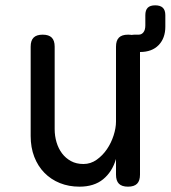

<svg xmlns="http://www.w3.org/2000/svg" viewBox="-20 -690 640 720"><path d="M415 -234V-515Q415 -538 426 -549Q437 -560 460 -560Q468 -560 474 -559Q479 -560 486 -560H500Q511 -560 518 -569Q525 -578 525 -595V-633Q525 -652 534 -661Q543 -670 562 -670Q581 -670 590.5 -661Q600 -652 600 -633V-590Q600 -547 575 -521Q550 -495 505 -495V-35Q505 -12 494 -1Q483 10 460 10Q437 10 426 -1Q415 -12 415 -35V-94Q401 -46 367 -18Q333 10 278 10Q238 10 204.5 -3.5Q171 -17 146.5 -42Q122 -67 108.5 -102Q95 -137 95 -180V-515Q95 -538 106 -549Q117 -560 140 -560Q163 -560 174 -549Q185 -538 185 -515V-206Q185 -180 192 -156.5Q199 -133 212.5 -115Q226 -97 246 -86Q266 -75 293 -75Q320 -75 342.5 -91Q365 -107 381 -130.5Q397 -154 406 -182Q415 -210 415 -234Z"/></svg>

Font: Maple Mono NF CN
Style: Regular
Weight: 400
Monospace: yes
Designer: subframe7536
Version: Version 7.000